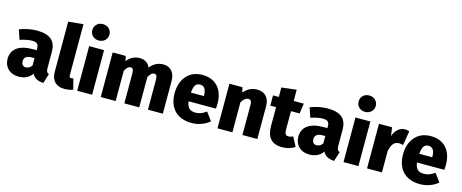

<svg xmlns="http://www.w3.org/2000/svg" viewBox="-44 -1509 5333 2216"><g transform="rotate(15 2623.0 -401.0)"><path d="M493 -164V-358C493 -486 425 -551 263 -551C203 -551 124 -537 58 -510L97 -395C150 -413 203 -423 236 -423C297 -423 319 -407 319 -349V-331H273C109 -331 20 -266 20 -149C20 -51 88 18 194 18C256 18 316 -2 355 -60C382 -9 425 10 491 15L527 -100C503 -109 493 -124 493 -164ZM248 -107C214 -107 195 -130 195 -166C195 -213 225 -236 289 -236H319V-149C303 -124 278 -107 248 -107Z M742 18C783 18 820 11 845 0L812 -126C806 -124 798 -122 788 -122C771 -122 763 -132 763 -151V-761L585 -743V-145C585 -40 641 18 742 18Z M981 -820C921 -820 879 -777 879 -722C879 -667 921 -624 981 -624C1041 -624 1084 -667 1084 -722C1084 -777 1041 -820 981 -820ZM1070 -533H892V0H1070Z M1778 -551C1711 -551 1662 -525 1618 -471C1597 -523 1552 -551 1496 -551C1431 -551 1383 -526 1341 -474L1329 -533H1173V0H1351V-360C1371 -400 1393 -421 1419 -421C1439 -421 1455 -408 1455 -359V0H1633V-360C1653 -400 1675 -421 1701 -421C1721 -421 1737 -408 1737 -359V0H1915V-391C1915 -492 1859 -551 1778 -551Z M2495 -275C2495 -451 2397 -551 2242 -551C2072 -551 1985 -422 1985 -264C1985 -99 2075 18 2262 18C2351 18 2423 -15 2475 -58L2403 -156C2357 -124 2320 -109 2279 -109C2217 -109 2176 -129 2165 -215H2492C2493 -233 2495 -258 2495 -275ZM2320 -319H2165C2172 -407 2198 -436 2245 -436C2302 -436 2319 -389 2320 -325Z M2898 -551C2833 -551 2784 -526 2737 -473L2724 -533H2568V0H2746V-360C2772 -400 2798 -421 2826 -421C2850 -421 2866 -408 2866 -359V0H3044V-391C3044 -493 2989 -551 2898 -551Z M3436 -137C3417 -126 3399 -122 3382 -122C3353 -122 3336 -138 3336 -188V-411H3439L3457 -533H3336V-667L3158 -646V-533H3089V-411H3158V-186C3158 -53 3217 18 3343 18C3392 18 3452 4 3495 -26Z M3967 -164V-358C3967 -486 3899 -551 3737 -551C3677 -551 3598 -537 3532 -510L3571 -395C3624 -413 3677 -423 3710 -423C3771 -423 3793 -407 3793 -349V-331H3747C3583 -331 3494 -266 3494 -149C3494 -51 3562 18 3668 18C3730 18 3790 -2 3829 -60C3856 -9 3899 10 3965 15L4001 -100C3977 -109 3967 -124 3967 -164ZM3722 -107C3688 -107 3669 -130 3669 -166C3669 -213 3699 -236 3763 -236H3793V-149C3777 -124 3752 -107 3722 -107Z M4163 -820C4103 -820 4061 -777 4061 -722C4061 -667 4103 -624 4163 -624C4223 -624 4266 -667 4266 -722C4266 -777 4223 -820 4163 -820ZM4252 -533H4074V0H4252Z M4662 -549C4602 -549 4548 -503 4526 -432L4511 -533H4355V0H4533V-253C4549 -328 4574 -376 4638 -376C4656 -376 4670 -373 4687 -368L4715 -540C4697 -546 4682 -549 4662 -549Z M5224 -275C5224 -451 5126 -551 4971 -551C4801 -551 4714 -422 4714 -264C4714 -99 4804 18 4991 18C5080 18 5152 -15 5204 -58L5132 -156C5086 -124 5049 -109 5008 -109C4946 -109 4905 -129 4894 -215H5221C5222 -233 5224 -258 5224 -275ZM5049 -319H4894C4901 -407 4927 -436 4974 -436C5031 -436 5048 -389 5049 -325Z"/></g></svg>

Font: Fira Sans ExtraBold
Style: Regular
Weight: 800
Designer: bBox Type GmbH & Carrois Corporate GbR & Edenspiekermann AG
Foundry: bBox Type GmbH & Carrois Corporate GbR & Edenspiekermann AG
Version: Version 4.300;PS 004.300;hotconv 1.0.88;makeotf.lib2.5.64775